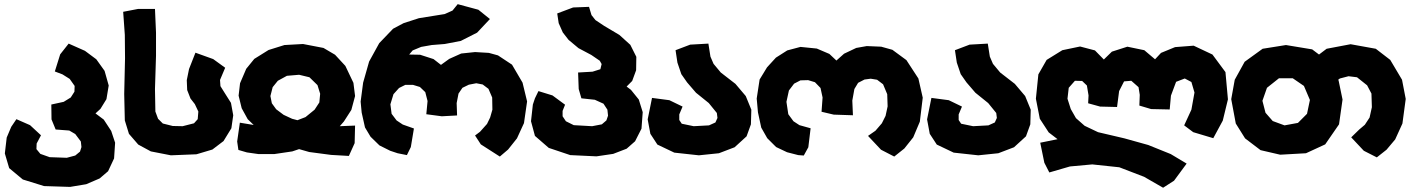

<svg xmlns="http://www.w3.org/2000/svg" viewBox="-20 -714 6678 908"><path d="M304.7 -507.8 264.6 -457 239.3 -376 275.4 -362.3 309.6 -340.8 333 -307.6 332 -280.3 314.5 -252.9 281.2 -232.4 222.7 -219.7 223.6 -149.4 243.2 -101.6 307.6 -96.7 335.9 -80.1 362.3 -44.9 365.2 -18.6 358.4 2.9 335.9 21.5 295.9 32.2 214.8 29.3 170.9 13.7 152.3 -8.8 153.3 -35.2 173.8 -74.2 122.1 -122.1 57.6 -150.4 33.2 -114.3 11.7 -63.5 2.9 11.7 23.4 81.1 87.9 134.8 188.5 166 311.5 169.9 387.7 157.2 451.2 129.9 491.2 95.7 519.5 35.2 524.4 -39.1 505.9 -94.7 470.7 -148.4 431.6 -177.7 455.1 -199.2 483.4 -245.1 494.1 -309.6 474.6 -378.9 435.5 -433.6 381.8 -473.6Z M909.2 15.6 984.4 -6.8 1037.1 -46.9 1074.2 -107.4 1083 -168.9 1072.3 -227.5 1042 -275.4 1022.5 -306.6 1020.5 -335.9 1044.9 -393.6 988.3 -434.6 904.3 -464.8 874 -387.7 863.3 -335 865.2 -288.1 880.9 -248 901.4 -221.7 918 -186.5 915 -150.4 897.5 -130.9 843.8 -117.2 796.9 -118.2 750 -129.9 727.5 -152.3 714.8 -186.5 712.9 -293 717.8 -450.2V-559.6L712.9 -671.9H633.8L562.5 -658.2L570.3 -548.8L571.3 -438.5L567.4 -269.5L570.3 -144.5L589.8 -81.1L633.8 -30.3L693.4 2L788.1 20.5Z M1394.5 -8.8 1442.4 4.9 1545.9 18.6 1629.9 23.4 1657.2 -37.1 1659.2 -120.1 1586.9 -117.2 1606.4 -139.6 1641.6 -194.3 1659.2 -259.8 1651.4 -322.3 1613.3 -402.3 1564.5 -455.1 1509.8 -487.3 1413.1 -505.9 1325.2 -501 1250 -477.5 1182.6 -435.5 1144.5 -388.7 1115.2 -320.3 1108.4 -261.7 1123 -202.1 1151.4 -150.4 1179.7 -123 1114.3 -133.8 1101.6 -44.9 1107.4 -4.9 1147.5 6.8 1202.1 14.6H1277.3L1362.3 2ZM1386.7 -145.5 1361.3 -152.3 1321.3 -170.9 1286.1 -197.3 1265.6 -225.6 1258.8 -259.8 1269.5 -301.8 1293.9 -332 1336.9 -355.5 1394.5 -360.4 1443.4 -348.6 1481.4 -311.5 1494.1 -270.5 1490.2 -229.5 1467.8 -195.3 1424.8 -160.2Z M2226.6 -467.8 2161.1 -460.9 2104.5 -435.5 2065.4 -407.2 2030.3 -434.6 1966.8 -455.1 1915 -456.1 1931.6 -475.6 1971.7 -492.2 2021.5 -501 2083 -505.9 2159.2 -520.5 2236.3 -559.6 2296.9 -624 2242.2 -668 2144.5 -694.3 2120.1 -664.1 2083 -647.5 1960.9 -627.9 1888.7 -604.5 1838.9 -578.1 1773.4 -509.8 1725.6 -422.9 1697.3 -323.2 1685.5 -233.4 1690.4 -181.6 1706.1 -111.3 1732.4 -67.4 1774.4 -26.4 1825.2 -1 1860.4 10.7 1904.3 19.5 1922.9 -18.6 1937.5 -106.4 1884.8 -125 1855.5 -144.5 1832 -175.8 1826.2 -220.7 1840.8 -268.6 1867.2 -297.9 1896.5 -312.5H1933.6L1965.8 -302.7L1991.2 -278.3L2002 -236.3L1996.1 -173.8L2069.3 -164.1L2141.6 -168L2139.6 -226.6L2148.4 -271.5L2167 -298.8L2197.3 -313.5L2232.4 -320.3L2262.7 -314.5L2290 -293.9L2307.6 -252.9L2308.6 -195.3L2297.9 -158.2L2283.2 -127.9L2250 -90.8L2226.6 -73.2L2253.9 -31.2L2343.8 26.4L2382.8 -6.8L2424.8 -59.6L2458 -131.8L2472.7 -234.4L2451.2 -323.2L2401.4 -408.2L2335 -452.1L2292 -463.9Z M2765.6 -681.6 2690.4 -678.7 2615.2 -650.4 2622.1 -604.5 2641.6 -560.5 2668.9 -525.4 2715.8 -486.3 2776.4 -454.1 2816.4 -426.8 2825.2 -411.1 2819.3 -386.7 2782.2 -375 2713.9 -371.1 2716.8 -293 2729.5 -249 2793 -242.2 2834 -223.6 2852.5 -195.3 2855.5 -167 2847.7 -144.5 2826.2 -126 2780.3 -117.2 2693.4 -122.1 2656.2 -140.6 2640.6 -164.1V-189.5L2652.3 -218.8L2592.8 -262.7L2526.4 -283.2L2509.8 -249L2500 -219.7L2491.2 -140.6L2509.8 -71.3L2575.2 -14.6L2676.8 19.5L2800.8 25.4L2879.9 13.7L2943.4 -10.7L2983.4 -45.9L3013.7 -105.5L3019.5 -183.6L3001 -243.2L2963.9 -289.1L2943.4 -304.7L2969.7 -331.1L2988.3 -381.8L2989.3 -445.3L2960.9 -502L2909.2 -548.8L2836.9 -591.8L2795.9 -619.1L2777.3 -642.6Z M3330.1 -507.8 3244.1 -502.9 3174.8 -476.6 3183.6 -418 3202.1 -363.3 3229.5 -324.2 3271.5 -275.4 3332 -226.6 3370.1 -179.7 3373 -156.2 3363.3 -134.8 3333 -121.1 3260.7 -117.2 3204.1 -128.9 3192.4 -146.5V-172.9L3208 -210L3145.5 -240.2L3063.5 -251L3043 -149.4L3055.7 -81.1L3088.9 -30.3L3168.9 7.8L3285.2 20.5L3379.9 10.7L3454.1 -17.6L3510.7 -69.3L3531.2 -126L3533.2 -195.3L3506.8 -259.8L3458 -317.4L3388.7 -371.1L3354.5 -412.1L3339.8 -446.3Z M4079.1 -496.1 4029.3 -487.3 3971.7 -460 3935.5 -427.7 3902.3 -459 3842.8 -484.4 3765.6 -492.2 3703.1 -475.6 3649.4 -441.4 3607.4 -395.5 3572.3 -337.9 3558.6 -248 3564.5 -182.6 3580.1 -110.4 3608.4 -60.5 3650.4 -18.6 3702.1 5.9 3754.9 19.5 3781.2 21.5 3802.7 -17.6 3813.5 -107.4 3760.7 -122.1 3732.4 -140.6 3708 -173.8 3699.2 -232.4 3710.9 -286.1 3735.4 -318.4 3765.6 -334 3801.8 -335 3834 -325.2 3860.4 -297.9 3870.1 -252.9 3865.2 -185.5 3922.9 -171.9 4013.7 -168.9 4010.7 -238.3 4020.5 -293 4038.1 -322.3 4068.4 -337.9 4097.7 -341.8 4127.9 -336.9 4156.2 -315.4 4175.8 -268.6 4177.7 -210.9 4168 -166 4150.4 -130.9 4120.1 -95.7 4085 -71.3 4146.5 -5.9 4209 26.4 4256.8 -11.7 4298.8 -64.5 4330.1 -138.7 4343.8 -252 4323.2 -342.8 4266.6 -429.7 4200.2 -478.5 4147.5 -493.2Z M4651.4 -507.8 4565.4 -502.9 4496.1 -476.6 4504.9 -418 4523.4 -363.3 4550.8 -324.2 4592.8 -275.4 4653.3 -226.6 4691.4 -179.7 4694.3 -156.2 4684.6 -134.8 4654.3 -121.1 4582 -117.2 4525.4 -128.9 4513.7 -146.5V-172.9L4529.3 -210L4466.8 -240.2L4384.8 -251L4364.3 -149.4L4377 -81.1L4410.2 -30.3L4490.2 7.8L4606.4 20.5L4701.2 10.7L4775.4 -17.6L4832 -69.3L4852.5 -126L4854.5 -195.3L4828.1 -259.8L4779.3 -317.4L4710 -371.1L4675.8 -412.1L4661.1 -446.3Z M4942.4 101.6 5040 73.2 5145.5 63.5 5273.4 77.1 5390.6 122.1 5480.5 173.8 5532.2 140.6 5591.8 59.6 5516.6 14.6 5410.2 -28.3 5297.9 -59.6 5172.9 -88.9 5109.4 -119.1 5068.4 -155.3 5043.9 -198.2 5028.3 -247.1 5034.2 -298.8 5063.5 -332 5097.7 -331.1 5120.1 -309.6 5127.9 -262.7 5126 -225.6 5182.6 -210 5262.7 -208 5272.5 -283.2 5295.9 -329.1 5330.1 -332 5364.3 -301.8 5370.1 -265.6 5368.2 -214.8 5423.8 -198.2 5511.7 -196.3 5517.6 -261.7 5542 -327.1 5583 -342.8 5614.3 -326.2 5628.9 -276.4 5614.3 -195.3 5580.1 -121.1 5623 -88.9 5717.8 -60.5 5762.7 -143.6 5787.1 -244.1 5775.4 -373 5713.9 -456.1 5625 -498 5537.1 -491.2 5470.7 -463.9 5442.4 -433.6 5391.6 -476.6 5311.5 -493.2 5238.3 -469.7 5200.2 -432.6 5158.2 -475.6 5087.9 -494.1 5003.9 -476.6 4929.7 -430.7 4890.6 -362.3 4878.9 -247.1 4897.5 -152.3 4939.5 -87.9 4981.4 -55.7 4899.4 -39.1 4918.9 55.7Z M6367.2 -504.9 6253.9 -483.4 6217.8 -456.1 6185.5 -480.5 6061.5 -501 5951.2 -483.4 5866.2 -421.9 5819.3 -336.9 5802.7 -245.1 5824.2 -129.9 5868.2 -59.6 5941.4 -3.9 6034.2 17.6 6156.2 10.7 6247.1 -31.2 6312.5 -126 6329.1 -243.2 6310.5 -333 6308.6 -336.9 6316.4 -342.8 6357.4 -353.5 6397.5 -348.6 6445.3 -310.5 6465.8 -271.5 6467.8 -207 6457 -158.2 6434.6 -124 6408.2 -101.6 6370.1 -64.5 6429.7 -1 6491.2 30.3 6537.1 -5.9 6578.1 -54.7 6612.3 -129.9 6627.9 -246.1 6610.4 -336.9 6554.7 -430.7 6486.3 -483.4ZM6028.3 -343.8H6093.8L6146.5 -307.6L6174.8 -241.2L6161.1 -175.8L6118.2 -132.8L6054.7 -121.1L5999 -141.6L5964.8 -180.7L5950.2 -237.3L5971.7 -298.8Z"/></svg>

Font: MaokenAssortedSans-TC
Style: Regular
Weight: 500
Version: Version 0.83